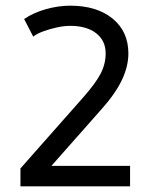

<svg xmlns="http://www.w3.org/2000/svg" viewBox="-20 -656 558 676"><path d="M52 0V-63L272 -312Q317 -363 334.5 -397Q352 -431 352 -468Q352 -513 318.5 -539Q285 -565 227 -565Q206 -565 180.5 -559.5Q155 -554 132 -545.5Q109 -537 97 -527L65 -589Q97 -611 141 -623.5Q185 -636 227 -636Q321 -636 376.5 -590.5Q432 -545 432 -468Q432 -423 409.5 -375Q387 -327 337 -271L161 -72H438V0Z"/></svg>

Font: Imprima
Style: Regular
Weight: 400
Designer: Eduardo Tunni
Foundry: Eduardo Tunni
Version: Version 1.002; ttfautohint (v1.8.4.7-5d5b);gftools[0.9.23]